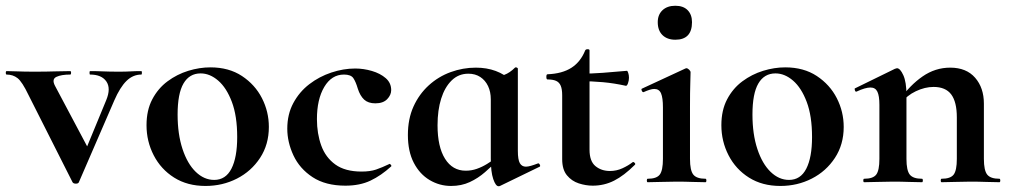

<svg xmlns="http://www.w3.org/2000/svg" viewBox="-37 -633 3509 667"><path d="M454 -386Q456 -386 456 -380Q456 -374 454 -374Q425 -374 402.5 -352Q380 -330 360 -284L237 0Q235 5 226.5 5Q218 5 215 0L62 -303Q40 -349 24 -361.5Q8 -374 -14 -374Q-17 -374 -17 -380Q-17 -386 -14 -386Q3 -386 24.5 -385Q46 -384 83 -384Q124 -384 153 -385Q182 -386 207 -386Q210 -386 210 -380Q210 -374 207 -374Q176 -374 159 -366Q142 -358 154 -335L274 -109L223 -21L332 -285Q349 -326 332.5 -350Q316 -374 276 -374Q274 -374 274 -380Q274 -386 276 -386Q300 -386 321.5 -385Q343 -384 377 -384Q401 -384 416.5 -385Q432 -386 454 -386Z M677 13Q614 13 568 -16Q522 -45 497 -93.5Q472 -142 472 -198Q472 -250 492 -288Q512 -326 545 -350.5Q578 -375 617 -387Q656 -399 694 -399Q758 -399 803.5 -369Q849 -339 873 -292Q897 -245 897 -192Q897 -131 866.5 -84.5Q836 -38 786 -12.5Q736 13 677 13ZM707 -8Q747 -8 767 -47Q787 -86 787 -157Q787 -230 768.5 -279Q750 -328 721 -353Q692 -378 660 -378Q621 -378 600.5 -343Q580 -308 580 -235Q580 -167 597 -115.5Q614 -64 643 -36Q672 -8 707 -8Z M1163 12Q1094 12 1049 -17.5Q1004 -47 982.5 -93Q961 -139 961 -186Q961 -236 982 -275Q1003 -314 1037.5 -340.5Q1072 -367 1114 -381Q1156 -395 1197 -395Q1226 -395 1255 -386.5Q1284 -378 1303 -361.5Q1322 -345 1322 -320Q1322 -303 1308 -288.5Q1294 -274 1267 -274Q1242 -274 1228 -287Q1214 -300 1206 -325Q1199 -349 1190.5 -361.5Q1182 -374 1158 -374Q1115 -374 1089.5 -331Q1064 -288 1064 -219Q1064 -169 1079 -127.5Q1094 -86 1128 -61.5Q1162 -37 1219 -37Q1249 -37 1269.5 -44Q1290 -51 1315 -63Q1317 -65 1320.5 -61Q1324 -57 1322 -55Q1287 -23 1250 -5.5Q1213 12 1163 12Z M1530 13Q1490 13 1455.5 -7.5Q1421 -28 1400.5 -67.5Q1380 -107 1380 -164Q1380 -220 1399.5 -263Q1419 -306 1452.5 -336.5Q1486 -367 1528.5 -382.5Q1571 -398 1616 -398Q1654 -398 1685 -386.5Q1716 -375 1741 -352L1668 -288Q1668 -314 1658.5 -334Q1649 -354 1631.5 -365.5Q1614 -377 1590 -377Q1556 -377 1532 -353.5Q1508 -330 1495.5 -290Q1483 -250 1483 -198Q1483 -123 1509 -81.5Q1535 -40 1581 -40Q1601 -40 1619.5 -46.5Q1638 -53 1655 -63.5Q1672 -74 1685 -84L1693 -77Q1672 -56 1648 -35Q1624 -14 1595 -0.5Q1566 13 1530 13ZM1695 14Q1685 14 1676.5 -11Q1668 -36 1668 -82V-359Q1696 -366 1715 -373Q1734 -380 1752 -398Q1754 -400 1758 -398.5Q1762 -397 1762 -394V-109Q1762 -78 1769 -66Q1776 -54 1790 -54Q1797 -54 1807.5 -57Q1818 -60 1831 -65Q1835 -67 1838 -61.5Q1841 -56 1838 -54L1700 13Q1698 14 1695 14Z M2022 12Q1998 12 1973.5 4Q1949 -4 1932.5 -24Q1916 -44 1916 -80V-302Q1916 -323 1911 -335Q1906 -347 1895 -352Q1884 -357 1865 -357Q1861 -357 1861 -366Q1861 -375 1865 -375Q1916 -377 1948 -397.5Q1980 -418 1996 -458Q1998 -462 2004.5 -462Q2011 -462 2011 -458V-113Q2011 -73 2031.5 -56Q2052 -39 2082 -39Q2105 -39 2125.5 -48.5Q2146 -58 2160 -69Q2163 -72 2167.5 -67.5Q2172 -63 2168 -60Q2131 -23 2096.5 -5.5Q2062 12 2022 12ZM2137 -335Q2096 -344 2057.5 -347.5Q2019 -351 1976 -351V-377Q2017 -377 2056.5 -380Q2096 -383 2141 -387Q2143 -387 2145.5 -379.5Q2148 -372 2148 -363Q2148 -353 2144.5 -343.5Q2141 -334 2137 -335Z M2213 0Q2210 0 2210 -6Q2210 -12 2213 -12Q2244 -12 2255 -26.5Q2266 -41 2266 -81V-260Q2266 -293 2259.5 -308.5Q2253 -324 2236 -324Q2229 -324 2219.5 -321Q2210 -318 2199 -313Q2195 -312 2192.5 -318Q2190 -324 2193 -325L2344 -395Q2346 -396 2347 -396Q2352 -396 2357 -391Q2362 -386 2362 -382Q2362 -370 2361 -342Q2360 -314 2360 -262V-81Q2360 -41 2371.5 -26.5Q2383 -12 2414 -12Q2417 -12 2417 -6Q2417 0 2414 0Q2394 0 2368 -1Q2342 -2 2313 -2Q2285 -2 2259 -1Q2233 0 2213 0ZM2309 -495Q2281 -495 2264.5 -511Q2248 -527 2248 -556Q2248 -582 2264.5 -597.5Q2281 -613 2309 -613Q2337 -613 2352 -597.5Q2367 -582 2367 -556Q2367 -495 2309 -495Z M2674 13Q2611 13 2565 -16Q2519 -45 2494 -93.5Q2469 -142 2469 -198Q2469 -250 2489 -288Q2509 -326 2542 -350.5Q2575 -375 2614 -387Q2653 -399 2691 -399Q2755 -399 2800.5 -369Q2846 -339 2870 -292Q2894 -245 2894 -192Q2894 -131 2863.5 -84.5Q2833 -38 2783 -12.5Q2733 13 2674 13ZM2704 -8Q2744 -8 2764 -47Q2784 -86 2784 -157Q2784 -230 2765.5 -279Q2747 -328 2718 -353Q2689 -378 2657 -378Q2618 -378 2597.5 -343Q2577 -308 2577 -235Q2577 -167 2594 -115.5Q2611 -64 2640 -36Q2669 -8 2704 -8Z M3234 0Q3231 0 3231 -6Q3231 -12 3234 -12Q3265 -12 3276 -26.5Q3287 -41 3287 -81V-225Q3287 -279 3267.5 -305Q3248 -331 3206 -331Q3176 -331 3144.5 -316Q3113 -301 3094 -275L3089 -287Q3124 -337 3168 -367.5Q3212 -398 3264 -398Q3320 -398 3350.5 -363Q3381 -328 3381 -273V-81Q3381 -41 3392.5 -26.5Q3404 -12 3435 -12Q3438 -12 3438 -6Q3438 0 3435 0Q3415 0 3389 -1Q3363 -2 3334 -2Q3306 -2 3280 -1Q3254 0 3234 0ZM2965 0Q2962 0 2962 -6Q2962 -12 2965 -12Q2996 -12 3007 -26.5Q3018 -41 3018 -81V-269Q3018 -300 3011 -314.5Q3004 -329 2987 -329Q2978 -329 2966 -325.5Q2954 -322 2939 -315Q2935 -313 2933 -319Q2931 -325 2933 -326L3072 -394Q3078 -396 3079 -396Q3090 -396 3101 -372Q3112 -348 3112 -303V-81Q3112 -41 3123.5 -26.5Q3135 -12 3166 -12Q3169 -12 3169 -6Q3169 0 3166 0Q3146 0 3120 -1Q3094 -2 3065 -2Q3037 -2 3011 -1Q2985 0 2965 0Z"/></svg>

Font: Cormorant Infant Light
Style: Regular
Weight: 300
Designer: Christian Thalmann (Catharsis Fonts)
Foundry: Catharsis Fonts
Version: Version 4.001